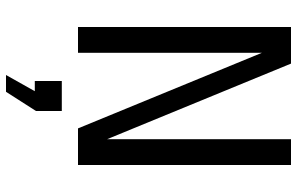

<svg xmlns="http://www.w3.org/2000/svg" viewBox="-195 -555 990 640"><g transform="rotate(90 300.0 -235.0)"><path d="M70 0V-710H192L444 -97V-710H530V0H408L156 -613V0ZM230 240 284 144H250V54H350V140L286 240Z"/></g></svg>

Font: Geist Mono
Style: Regular
Weight: 400
Monospace: yes
Designer: Basement.studio, Andrés Briganti, Mateo Zaragoza
Foundry: Basement.studio, Vercel, Andrés Briganti, Guido Ferreyra, Mateo Zaragoza
Version: Version 1.500; ttfautohint (v1.8.4.7-5d5b)